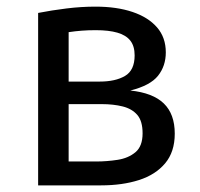

<svg xmlns="http://www.w3.org/2000/svg" viewBox="-20 -559 604 579"><path d="M268 -539Q332 -539 379.5 -523Q427 -507 453.5 -476.5Q480 -446 480 -401Q480 -360 456.5 -330.5Q433 -301 373 -286Q441 -279 474 -247Q507 -215 507 -156Q507 -101 478 -66.5Q449 -32 399 -16Q349 0 285 0H95V-520Q136 -528 180.5 -533.5Q225 -539 268 -539ZM269 -468Q246 -468 226.5 -466.5Q207 -465 187 -462V-72H270Q302 -72 334.5 -77Q367 -82 388.5 -100Q410 -118 410 -157Q410 -194 394 -212.5Q378 -231 350 -238Q322 -245 287 -245H171V-313H281Q328 -313 357 -330Q386 -347 386 -392Q386 -420 373 -436.5Q360 -453 334 -460.5Q308 -468 269 -468Z"/></svg>

Font: Fira Sans Variable
Style: Regular
Weight: 400
Designer: Carrois Corporate & Edenspiekermann AG
Foundry: Carrois Corporate GbR & Edenspiekermann AG
Version: Version 4.202